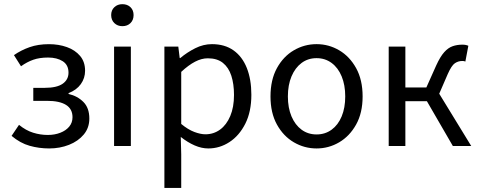

<svg xmlns="http://www.w3.org/2000/svg" viewBox="-20 -714 2334 939"><path d="M220.4 12Q171 12 125 -1Q78.9 -13.9 36.6 -49.5L73 -103.4Q106.6 -76 142 -65Q177.5 -54 213.9 -54Q247.3 -54 274.8 -64.7Q302.3 -75.3 318.4 -94.6Q334.6 -114 334.6 -140.7Q334.6 -181.2 302.8 -201Q271 -220.8 210.6 -220.8H142.8V-284.4H199Q257.6 -284.4 286.3 -304.3Q315 -324.3 315 -358.6Q315 -396.4 286.9 -414.5Q258.7 -432.6 215.1 -432.6Q173.5 -432.6 142.8 -421.8Q112.1 -411.1 82.7 -389.9L48.2 -444.4Q83.1 -468.7 124.7 -483.3Q166.2 -498 219.4 -498Q266.9 -498 307.1 -483.7Q347.3 -469.4 371.7 -440.5Q396.1 -411.7 396.1 -368Q396.1 -331.7 375.2 -302.6Q354.4 -273.6 315.3 -258.5V-254.5Q358.8 -244.5 387.8 -215.4Q416.9 -186.3 416.9 -134.1Q416.9 -88.8 389.6 -56.1Q362.3 -23.4 317.6 -5.7Q272.8 12 220.4 12Z M537.9 0V-486H620V0ZM578.5 -586Q554.8 -586 539.3 -601Q523.7 -616 523.7 -640.4Q523.7 -664.2 539.3 -678.9Q554.8 -693.6 578.5 -693.6Q602.8 -693.6 618.1 -678.9Q633.3 -664.2 633.3 -640.4Q633.3 -616 618.1 -601Q602.8 -586 578.5 -586Z M784 205.1V-486.1H852L858.9 -430H861.6Q894.7 -457.9 934.6 -478Q974.6 -498.1 1016.6 -498.1Q1079.4 -498.1 1122.3 -467.5Q1165.1 -437 1187.2 -381.3Q1209.3 -325.5 1209.3 -250.4Q1209.3 -167.6 1179.7 -109Q1150 -50.4 1102.2 -19.2Q1054.3 12 998.8 12Q965.9 12 931.7 -2.9Q897.5 -17.8 864.1 -44.3L866.3 40.5V205.1ZM984.6 -57.2Q1024.8 -57.2 1056.4 -80.3Q1087.9 -103.3 1106.1 -146.5Q1124.4 -189.7 1124.4 -249.7Q1124.4 -303.3 1111.3 -343.7Q1098.2 -384 1070.1 -406.5Q1042 -428.9 996.2 -428.9Q965.8 -428.9 934 -412.3Q902.2 -395.8 866.3 -362.5V-107.8Q899.6 -80.2 930.3 -68.7Q961 -57.2 984.6 -57.2Z M1528.2 12Q1468.6 12 1417.1 -18.1Q1365.7 -48.1 1334.3 -105Q1302.9 -161.9 1302.9 -242.4Q1302.9 -323.5 1334.3 -380.8Q1365.7 -438 1417.1 -468Q1468.6 -498.1 1528.2 -498.1Q1587.7 -498.1 1638.9 -468Q1690 -438 1721.7 -380.8Q1753.4 -323.5 1753.4 -242.4Q1753.4 -161.9 1721.7 -105Q1690 -48.1 1638.9 -18.1Q1587.7 12 1528.2 12ZM1528.2 -56.5Q1570 -56.5 1601.8 -79.7Q1633.6 -102.9 1651 -144.8Q1668.4 -186.7 1668.4 -242.4Q1668.4 -298.1 1651 -340.3Q1633.6 -382.6 1601.8 -406.1Q1570 -429.6 1528.2 -429.6Q1486.4 -429.6 1454.9 -406.1Q1423.4 -382.6 1405.6 -340.3Q1387.9 -298.1 1387.9 -242.4Q1387.9 -186.7 1405.6 -144.8Q1423.4 -102.9 1454.9 -79.7Q1486.4 -56.5 1528.2 -56.5Z M1881 0V-486.1H1962.5V-286.1H2065.1L2113.4 -394.1Q2133.2 -437.4 2152.6 -458.9Q2172 -480.5 2193.7 -488Q2215.3 -495.6 2241.7 -495.6Q2258.5 -495.6 2270.5 -490.1L2255.9 -413Q2251.9 -415 2248.3 -415.4Q2244.7 -415.7 2239.7 -415.7Q2221.1 -415.7 2204.7 -404.8Q2188.3 -393.8 2169.6 -351.5L2128.1 -255.7L2284.6 0H2194.7L2067.8 -219.1H1962.5V0Z"/></svg>

Font: Source Sans 3
Style: Regular
Weight: 200
Designer: Paul D. Hunt
Foundry: Adobe
Version: Version 3.046;hotconv 1.0.118;makeotfexe 2.5.65603